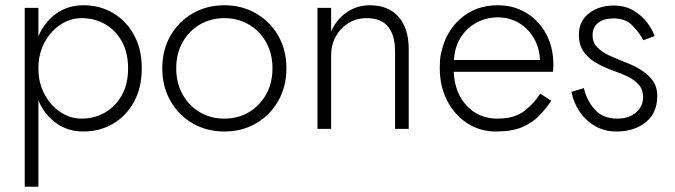

<svg xmlns="http://www.w3.org/2000/svg" viewBox="-20 -490 2565 730"><path d="M519 -230Q519 -304 489 -358Q459 -412 409 -441Q359 -470 297 -470Q238 -470 193.5 -438Q149 -406 126 -352V-460H74V220H126V-108Q149 -54 193.5 -22Q238 10 297 10Q359 10 409 -19Q459 -48 489 -102Q519 -156 519 -230ZM467 -230Q467 -170 443 -127.5Q419 -85 379 -62Q339 -39 290 -39Q247 -39 209.5 -64Q172 -89 149 -132Q126 -175 126 -230Q126 -285 149 -328Q172 -371 209.5 -396Q247 -421 290 -421Q339 -421 379 -398.5Q419 -376 443 -333Q467 -290 467 -230Z M597 -230Q597 -161 628 -106.5Q659 -52 712.5 -21Q766 10 833 10Q900 10 953.5 -21Q1007 -52 1038 -106.5Q1069 -161 1069 -230Q1069 -300 1038 -354Q1007 -408 953.5 -439Q900 -470 833 -470Q766 -470 712.5 -439Q659 -408 628 -354Q597 -300 597 -230ZM650 -230Q650 -286 674 -329Q698 -372 739.5 -396.5Q781 -421 833 -421Q885 -421 926.5 -396.5Q968 -372 992 -329Q1016 -286 1016 -230Q1016 -175 992 -131.5Q968 -88 926.5 -63.5Q885 -39 833 -39Q781 -39 739.5 -63.5Q698 -88 674 -131.5Q650 -175 650 -230Z M1482 -296V0H1534V-302Q1534 -382 1495.5 -426Q1457 -470 1386 -470Q1337 -470 1298 -443Q1259 -416 1239 -370V-460H1187V0H1239V-280Q1239 -319 1256.5 -351Q1274 -383 1304.5 -402Q1335 -421 1374 -421Q1430 -421 1456 -388Q1482 -355 1482 -296Z M1706 -262Q1709 -313 1732.5 -349Q1756 -385 1793 -404.5Q1830 -424 1872 -424Q1917 -424 1952.5 -403Q1988 -382 2009.5 -345.5Q2031 -309 2033 -262ZM1705 -217H2082Q2083 -223 2083.5 -229.5Q2084 -236 2084 -242Q2084 -311 2056 -362Q2028 -413 1980.5 -441.5Q1933 -470 1873 -470Q1790 -470 1732.5 -420.5Q1675 -371 1658 -291Q1654 -277 1653 -262Q1652 -247 1652 -231Q1652 -162 1680 -107.5Q1708 -53 1756.5 -21.5Q1805 10 1865 10Q1926 10 1965 -6.5Q2004 -23 2030 -50Q2056 -77 2076 -107L2034 -134Q2011 -97 1973.5 -68Q1936 -39 1871 -39Q1801 -39 1755 -87.5Q1709 -136 1705 -217Z M2200 -155 2153 -141Q2160 -101 2183 -66.5Q2206 -32 2242 -11Q2278 10 2324 10Q2392 10 2435.5 -25.5Q2479 -61 2479 -125Q2479 -160 2461 -184.5Q2443 -209 2413.5 -226.5Q2384 -244 2351 -256Q2322 -267 2294.5 -280Q2267 -293 2250 -311Q2233 -329 2233 -355Q2233 -387 2254.5 -403.5Q2276 -420 2313 -420Q2358 -420 2384.5 -393Q2411 -366 2426 -337L2469 -353Q2460 -379 2439.5 -405.5Q2419 -432 2387.5 -450.5Q2356 -469 2313 -469Q2258 -469 2219.5 -439.5Q2181 -410 2181 -358Q2181 -318 2200 -292Q2219 -266 2249 -249.5Q2279 -233 2312 -221Q2342 -211 2367.5 -198.5Q2393 -186 2409 -167.5Q2425 -149 2425 -121Q2425 -85 2398 -62Q2371 -39 2327 -39Q2272 -39 2241 -74Q2210 -109 2200 -155Z"/></svg>

Font: Jost-300-LightPL
Style: Regular
Weight: 300
Version: Version 3.300; ttfautohint (v0.97) -l 8 -r 50 -G 200 -x 14 -